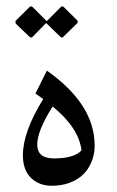

<svg xmlns="http://www.w3.org/2000/svg" viewBox="-20 -574 375 614"><path d="M172.9 -456.5 127.4 -500.5 84.5 -456.5Q79.6 -451.7 74.2 -456.5L30.8 -498Q27.8 -505.4 30.8 -508.3L74.2 -551.3Q79.1 -556.2 84.5 -551.3L129.4 -506.3L174.3 -551.3Q179.2 -556.2 184.1 -551.3L226.1 -509.8Q231.4 -504.4 226.1 -499L182.6 -456.5Q181.6 -454.1 178.5 -454.1Q175.3 -454.1 172.9 -456.5ZM148.4 -233.4Q99.1 -156.2 99.1 -111.8Q99.1 -67.4 152.3 -67.4Q217.3 -67.4 240.7 -93.3Q231.4 -166 148.4 -233.4ZM53.2 -77.6Q53.2 -152.3 118.2 -257.3L93.3 -274.9L129.9 -348.1Q282.7 -240.7 282.7 -108.4Q282.7 -71.8 264.6 -40Q243.2 -3.4 199.2 11.7Q175.3 20 145 20Q105 20 79.1 -5.1Q53.2 -30.3 53.2 -77.6Z"/></svg>

Font: Farbod
Style: Regular
Weight: 400
Designer: Mohammad Saleh Souzanchi
Foundry: http://font-store.ir
Version: Version:3.2.5;RFB:1.2.5;Building:2016-06-12 13:21:07.028780